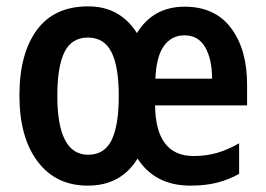

<svg xmlns="http://www.w3.org/2000/svg" viewBox="-20 -573 835 603"><path d="M560 -552Q655 -552 705.5 -485Q756 -418 756 -308V-242H467Q469 -83 588 -83Q627 -83 660.5 -92.5Q694 -102 731 -123V-27Q697 -8 660.5 1Q624 10 578 10Q467 10 412 -75Q360 10 256 10Q155 10 98 -66Q41 -142 41 -273Q41 -404 95.5 -478.5Q150 -553 257 -553Q357 -553 410 -469Q461 -552 560 -552ZM559 -462Q519 -462 495 -429Q471 -396 468 -326H646Q646 -387 624.5 -424.5Q603 -462 559 -462ZM256 -455Q205 -455 182.5 -409.5Q160 -364 160 -272Q160 -87 257 -87Q308 -87 330.5 -133Q353 -179 353 -272Q353 -364 330 -409.5Q307 -455 256 -455Z"/></svg>

Font: Noto Sans Devanagari Condensed SemiBold
Style: Regular
Weight: 600
Width: 3
Designer: Jelle Bosma - Monotype Design Team
Foundry: Monotype Imaging Inc.
Version: Version 2.004; ttfautohint (v1.8.4.7-5d5b)